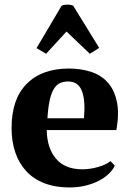

<svg xmlns="http://www.w3.org/2000/svg" viewBox="-20 -814 577 846"><path d="M31 0ZM486 -84Q478 -67 460.5 -49.5Q443 -32 417.5 -18.5Q392 -5 358.5 3.5Q325 12 286 12Q224 12 176 -6.5Q128 -25 96 -59.5Q64 -94 47.5 -142Q31 -190 31 -250Q31 -378 98 -445Q165 -512 284 -512Q335 -512 379.5 -498Q424 -484 453.5 -452Q483 -420 494.5 -368Q506 -316 493 -241H186Q187 -162 226.5 -115Q266 -68 343 -68Q376 -68 411.5 -78Q447 -88 467 -104ZM280 -455Q260 -455 244.5 -448Q229 -441 217.5 -422.5Q206 -404 199 -372.5Q192 -341 189 -293H350Q357 -371 341 -413Q325 -455 280 -455ZM183 -577 141 -602 251 -788Q257 -793 275.5 -793.5Q294 -794 303 -788L417 -603L376 -577L273 -675Z"/></svg>

Font: PT Serif
Style: Bold
Weight: 700
Designer: A.Korolkova, O.Umpeleva, V.Yefimov
Foundry: ParaType Ltd
Version: Version 1.000W OFL; ttfautohint (v1.6)